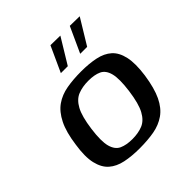

<svg xmlns="http://www.w3.org/2000/svg" viewBox="-161 -695 821 821"><g transform="rotate(-45 249.5 -285.0)"><path d="M223 6Q175 6 137 -2Q99 -10 74.5 -31.5Q50 -53 40.5 -93.5Q31 -134 41 -199Q50 -266 70.5 -307Q91 -348 121 -369Q151 -390 190.5 -397Q230 -404 278 -404Q326 -404 364 -396Q402 -388 426 -366.5Q450 -345 459 -304.5Q468 -264 459 -199Q449 -131 429.5 -90.5Q410 -50 380 -29Q350 -8 311 -1Q272 6 223 6ZM229 -44Q265 -44 292 -55Q319 -66 337 -99Q355 -132 364 -199Q373 -266 364.5 -299Q356 -332 332.5 -343Q309 -354 272 -354Q236 -354 208.5 -343Q181 -332 163 -299Q145 -266 136 -199Q127 -132 136 -99Q145 -66 169 -55Q193 -44 229 -44ZM329 -460 382 -576 441 -575 371 -460ZM212 -460 265 -576 324 -575 254 -460Z"/></g></svg>

Font: Genos Medium
Style: Italic
Weight: 500
Italic angle: -8°
Designer: Robert E. Leuschke
Foundry: Robert E. Leuschke
Version: Version 1.010